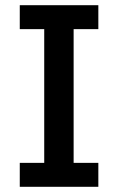

<svg xmlns="http://www.w3.org/2000/svg" viewBox="-20 -718 454 738"><path d="M358 0H56V-92H150V-606H56V-698H358V-606H263V-92H358Z"/></svg>

Font: IBM Plex Sans Medium
Style: Regular
Weight: 500
Designer: Mike Abbink, Paul van der Laan, Pieter van Rosmalen
Foundry: Bold Monday
Version: Version 3.201